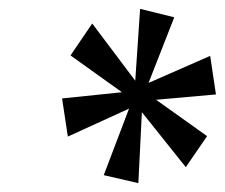

<svg xmlns="http://www.w3.org/2000/svg" viewBox="-20 -785 507 433"><path d="M292 -372 214 -390 271 -540 133 -477 120 -563 255 -577 139 -660 188 -732 285 -603 296 -765 373 -746 315 -598 454 -659 467 -572 332 -560 447 -478 399 -408 300 -532Z"/></svg>

Font: Noto Serif ExtraCondensed Medium
Style: Italic
Weight: 500
Width: 2
Italic angle: -12°
Designer: Monotype Design Team
Foundry: Monotype Imaging Inc.
Version: Version 2.013; ttfautohint (v1.8.4.7-5d5b)